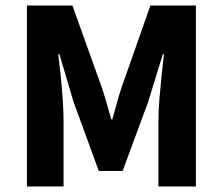

<svg xmlns="http://www.w3.org/2000/svg" viewBox="-20 -672 802 692"><path d="M77 0V-652H241L345 -362Q355 -333 363.5 -303.5Q372 -274 381 -242H385Q394 -274 402 -303.5Q410 -333 420 -362L522 -652H686V0H551V-239Q551 -271 554.5 -314.5Q558 -358 562.5 -401.5Q567 -445 571 -477H567L514 -305L422 -56H336L245 -305L194 -477H190Q194 -445 198.5 -401.5Q203 -358 206 -314.5Q209 -271 209 -239V0Z"/></svg>

Font: Source Sans 3 ExtraLight
Style: Bold
Weight: 700
Version: Version 3.052;hotconv 1.1.0;makeotfexe 2.6.0